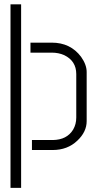

<svg xmlns="http://www.w3.org/2000/svg" viewBox="-20 -704 452 901"><path d="M29.3 177.7V-683.6H79.1V177.7ZM123 -457V-503.9H222.7Q310.5 -503.9 360.4 -437.5Q386.7 -400.4 386.7 -366.2V-135.7Q386.7 -85 342.8 -43.9Q296.9 0 226.6 0H129.9V-46.9H228.5Q293.9 -47.9 323.2 -95.7Q337.9 -121.1 337.9 -152.3V-356.4Q337.9 -418 281.2 -445.3Q254.9 -457 222.7 -457Z"/></svg>

Font: Post No Bills Colombo
Style: Regular
Weight: 400
Designer: Kosala Senevirathne, Siva Puranthara, Lasantha Premarathna, Tharique Azeez
Foundry: Mooniak
Version: Version 1.220 ; ttfautohint (v1.6)